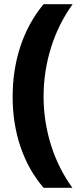

<svg xmlns="http://www.w3.org/2000/svg" viewBox="-20 -978 395 912"><path d="M40 -518C40 -354 88 -201 187 -86H324C235 -207 187 -363 187 -519C187 -678 235 -834 325 -958H187C88 -839 40 -685 40 -518Z"/></svg>

Font: Noto Sans Khmer UI Condensed ExtraBold
Style: Regular
Weight: 800
Width: 3
Designer: Danh Hong and the Monotype Design Team
Foundry: Monotype Imaging Inc.
Version: Version 2.002